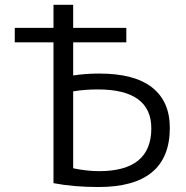

<svg xmlns="http://www.w3.org/2000/svg" viewBox="-20 -750 755 780"><path d="M40 -578.1V-636.7H197.3V-730.5H277.3V-636.7H493.2V-578.1H277.3V-443.4Q327.1 -451.2 382.8 -451.2Q526.4 -451.2 598.1 -394.5Q669.9 -337.9 669.9 -230.5Q669.9 9.8 379.9 9.8Q279.3 9.8 197.3 -5.9V-578.1ZM277.3 -66.4Q333 -54.7 382.8 -54.7Q594.7 -54.7 594.7 -228.5Q594.7 -386.7 377 -386.7Q324.2 -386.7 277.3 -378.9Z"/></svg>

Font: GenEi M Gothic v2 Regular
Style: Regular
Weight: 400
Version: Version 2.0